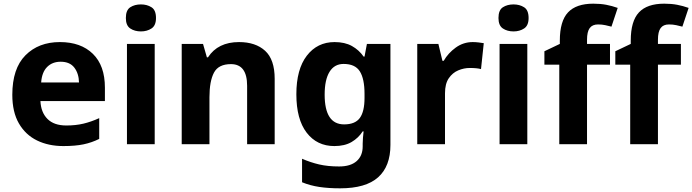

<svg xmlns="http://www.w3.org/2000/svg" viewBox="-20 -785 3768 1045"><path d="M306 -556Q420 -556 485.5 -492Q551 -428 551 -308V-235H200Q203 -173 238.5 -137.5Q274 -102 341 -102Q392 -102 434 -112Q476 -122 520 -142V-29Q480 -9 435 0.5Q390 10 325 10Q244 10 181.5 -20.5Q119 -51 83 -113Q47 -175 47 -269Q47 -412 118.5 -484Q190 -556 306 -556ZM310 -449Q265 -449 236.5 -420.5Q208 -392 204 -336H410Q409 -385 384.5 -417Q360 -449 310 -449Z M747 -761Q780 -761 804.5 -745.5Q829 -730 829 -687Q829 -646 804.5 -630Q780 -614 747 -614Q713 -614 689 -630Q665 -646 665 -687Q665 -730 689 -745.5Q713 -761 747 -761ZM822 -546V0H671V-546Z M1281 -556Q1371 -556 1423 -508.5Q1475 -461 1475 -356V0H1325V-318Q1325 -436 1237 -436Q1169 -436 1144.5 -389.5Q1120 -343 1120 -256V0H969V-546H1085L1106 -473H1112Q1166 -556 1281 -556Z M1801 -556Q1857 -556 1895.5 -534.5Q1934 -513 1959 -477H1964L1977 -546H2105V4Q2105 120 2038 180Q1971 240 1831 240Q1768 240 1718 232.5Q1668 225 1624 207V79Q1670 99 1717 110Q1764 121 1826 121Q1888 121 1921 92Q1954 63 1954 12V-3Q1954 -15 1955.5 -35Q1957 -55 1959 -70H1954Q1931 -34 1893.5 -12Q1856 10 1800 10Q1705 10 1649 -63Q1593 -136 1593 -272Q1593 -408 1650 -482Q1707 -556 1801 -556ZM1850 -437Q1800 -437 1773.5 -394Q1747 -351 1747 -270Q1747 -108 1853 -108Q1913 -108 1938.5 -143Q1964 -178 1964 -252V-274Q1964 -356 1938.5 -396.5Q1913 -437 1850 -437Z M2553 -556Q2568 -556 2585 -554Q2602 -552 2613 -550L2598 -409Q2587 -412 2572 -413.5Q2557 -415 2536 -415Q2505 -415 2474 -402Q2443 -389 2422.5 -359Q2402 -329 2402 -277V0H2251V-546H2366L2388 -454H2395Q2419 -496 2460.5 -526Q2502 -556 2553 -556Z M2775 -761Q2808 -761 2832.5 -745.5Q2857 -730 2857 -687Q2857 -646 2832.5 -630Q2808 -614 2775 -614Q2741 -614 2717 -630Q2693 -646 2693 -687Q2693 -730 2717 -745.5Q2741 -761 2775 -761ZM2850 -546V0H2699V-546Z M3300 -433H3175V0H3024V-433H2943V-506L3027 -546V-564Q3027 -670 3071.5 -717.5Q3116 -765 3209 -765Q3248 -765 3279.5 -759Q3311 -753 3342 -742L3308 -640Q3293 -644 3274.5 -648Q3256 -652 3235 -652Q3204 -652 3189.5 -632Q3175 -612 3175 -569V-546H3300Z M3686 -433H3561V0H3410V-433H3329V-506L3413 -546V-564Q3413 -670 3457.5 -717.5Q3502 -765 3595 -765Q3634 -765 3665.5 -759Q3697 -753 3728 -742L3694 -640Q3679 -644 3660.5 -648Q3642 -652 3621 -652Q3590 -652 3575.5 -632Q3561 -612 3561 -569V-546H3686Z"/></svg>

Font: Noto Sans Georgian Bold
Style: Regular
Weight: 700
Designer: Monotype Design Team, Akaki Razmadze
Foundry: Google LLC
Version: Version 2.005; ttfautohint (v1.8.4.7-5d5b)